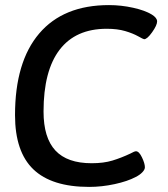

<svg xmlns="http://www.w3.org/2000/svg" viewBox="-20 -727 659 754"><path d="M39 -275Q39 -484 134 -595.5Q229 -707 408 -707Q456 -707 503 -696.5Q550 -686 576 -670Q597 -657 597 -643Q597 -628 577.5 -600.5Q558 -573 546 -573Q543 -573 522.5 -584.5Q502 -596 471.5 -605Q441 -614 399 -614Q277 -614 214 -531.5Q151 -449 151 -289Q151 -186 197.5 -136Q244 -86 340 -86Q387 -86 421.5 -96.5Q456 -107 492 -124Q508 -133 514 -133Q526 -133 537.5 -109Q549 -85 549 -70Q549 -61 539 -50.5Q529 -40 513 -32Q481 -15 430.5 -4Q380 7 330 7Q183 7 111 -62Q39 -131 39 -275Z"/></svg>

Font: Asap-MediumItalic
Style: Italic
Weight: 500
Italic angle: -6°
Designer: Pablo Cosgaya
Foundry: Omnibus-Type
Version: Version 2.000; ttfautohint (v1.8)